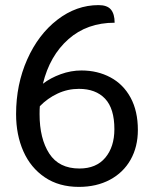

<svg xmlns="http://www.w3.org/2000/svg" viewBox="-20 -725 617 752"><path d="M520 -216Q520 -150 491.5 -99.5Q463 -49 410.5 -21Q358 7 289 7Q211 7 155.5 -30.5Q100 -68 71.5 -132.5Q43 -197 43 -278Q43 -394 86.5 -492Q130 -590 204.5 -647.5Q279 -705 366 -705Q400 -705 414.5 -687.5Q429 -670 429 -636Q321 -636 248 -571.5Q175 -507 148 -397Q178 -420 218 -434.5Q258 -449 299 -449Q362 -449 412.5 -422Q463 -395 491.5 -342.5Q520 -290 520 -216ZM428 -219Q428 -300 391.5 -338.5Q355 -377 289 -377Q245 -377 205.5 -358.5Q166 -340 136 -309Q135 -299 135 -278Q135 -182 173 -123.5Q211 -65 291 -65Q357 -65 392.5 -107.5Q428 -150 428 -219Z"/></svg>

Font: Krub Medium
Style: Regular
Weight: 500
Designer: Ekaluck Peanpanawate
Foundry: Cadson Demak Co.,Ltd.
Version: Version 1.000; ttfautohint (v1.6)